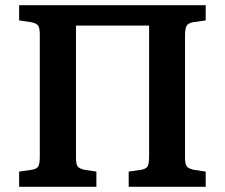

<svg xmlns="http://www.w3.org/2000/svg" viewBox="-20 -723 870 743"><path d="M54 0V-59L103 -66Q122 -69 128 -79Q134 -89 134 -118V-589Q134 -615 127.5 -624Q121 -633 101 -637L54 -644V-703H776V-644L727 -637Q709 -634 702.5 -623.5Q696 -613 696 -586V-114Q696 -88 702.5 -79.5Q709 -71 729 -66L776 -59V0H478V-59L526 -66Q545 -69 551 -79Q557 -89 557 -118V-624H274V-114Q274 -88 280 -79.5Q286 -71 306 -66L353 -59V0Z"/></svg>

Font: Literata 18pt SemiBold
Style: Regular
Weight: 600
Designer: Latin by Veronika Burian and Jose Scaglione. Greek by Irene Vlachou. Cyrillic by Vera Evstafieva.
Foundry: TypeTogether
Version: Version 3.103;gftools[0.9.29]